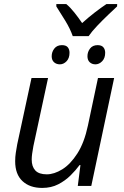

<svg xmlns="http://www.w3.org/2000/svg" viewBox="-20 -922 616 952"><path d="M189 9.8Q127.9 9.8 91.6 -23.9Q55.2 -57.6 55.2 -122.6Q55.2 -144 58.3 -164.3Q61.5 -184.6 65.4 -206.5L136.2 -535.2H218.3L145.5 -197.3Q141.6 -176.3 139.4 -159.9Q137.2 -143.6 137.2 -130.9Q137.2 -96.2 155 -76.9Q172.9 -57.6 211.9 -57.6Q248.5 -57.6 288.8 -82.5Q329.1 -107.4 363.5 -160.9Q397.9 -214.4 416 -299.8L465.8 -535.2H545.9L432.6 0H365.7L378.9 -103.5H374.5Q356 -78.1 329.6 -52Q303.2 -25.9 268.6 -8.1Q233.9 9.8 189 9.8ZM340.8 -742.7Q327.6 -780.3 303 -820.3Q278.3 -860.4 259.3 -890.1V-901.9H308.6Q328.6 -885.3 348.6 -860.1Q368.7 -835 387.2 -807.6Q417.5 -835 449 -859.4Q480.5 -883.8 507.8 -901.9H561L560.5 -890.1Q543.5 -874 515.6 -847.7Q487.8 -821.3 461.2 -793.2Q434.6 -765.1 419.4 -742.7ZM276.9 -603Q259.3 -603 247.8 -613.5Q236.3 -624 236.3 -643.1Q236.3 -664.6 249.5 -681.4Q262.7 -698.2 287.1 -698.2Q307.1 -698.2 315.9 -687.7Q324.7 -677.2 324.7 -660.2Q324.7 -633.8 310.1 -618.4Q295.4 -603 276.9 -603ZM453.1 -603Q436 -603 424.8 -613.5Q413.6 -624 413.6 -643.1Q413.6 -664.6 426.5 -681.4Q439.5 -698.2 463.9 -698.2Q483.4 -698.2 492.4 -687.7Q501.5 -677.2 501.5 -660.2Q501.5 -633.8 486.6 -618.4Q471.7 -603 453.1 -603Z"/></svg>

Font: Open Sans
Style: Italic
Weight: 400
Italic angle: -12°
Designer: Monotype Design Team
Foundry: Monotype Imaging Inc.
Version: Version 3.000; ttfautohint (v1.8.4)